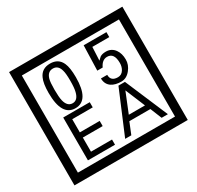

<svg xmlns="http://www.w3.org/2000/svg" viewBox="-212 -1206 1580 1541"><g transform="rotate(-30 577.5 -435.0)"><path d="M1103 90H53V-960H1103ZM1028 15V-885H128V15ZM497 -656Q497 -442 371 -442Q244 -442 244 -656Q244 -744 265 -789Q294 -855 371 -855Q448 -855 477 -789Q497 -745 497 -656ZM444 -656Q444 -723 435 -752Q420 -809 371 -809Q322 -809 306 -752Q298 -723 298 -656Q298 -587 306 -553Q322 -488 371 -488Q419 -488 435 -554Q444 -587 444 -656ZM915 -580Q916 -531 880.5 -487Q845 -443 796 -443Q741 -443 706 -466Q666 -494 666 -547H724Q724 -487 790 -487Q824 -487 843 -517Q860 -544 860 -579Q860 -673 795 -673Q748 -673 722 -616H672L679 -847H890V-801H733L727 -677Q740 -689 753 -701Q772 -714 807 -714Q859 -714 889 -672Q915 -635 915 -580ZM498 -30H247V-427H493V-379H303V-257H487V-209H303V-78H498ZM988 -30H930L887 -136H692L649 -30H592L759 -427H819ZM864 -183 788 -366 714 -183Z"/></g></svg>

Font: Unicode BMP Fallback SIL
Style: Regular
Weight: 400
Foundry: NRSI, SIL International
Version: Version 5.1 Based on Unicode 5.1